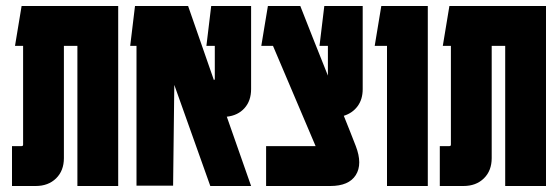

<svg xmlns="http://www.w3.org/2000/svg" viewBox="-20 -620 1860 640"><path d="M30 -467 52 -600H374V0H238V-467H193V-93Q193 -51 167 -25.5Q141 0 99 0H20V-133H52Q57 -133 57 -138V-467Z M435 -1V-467H414L430 -600H607L693 -353Q696 -354 696 -358V-467H668L684 -600H817V-323Q817 -284 795 -259.5Q773 -235 736 -231L817 0H681L561 -337L557 -1Z M867 -133H1032L890 -467H851L862 -534L873 -600H981Q1001 -549 1024.5 -489.5Q1048 -430 1073 -368V-467H1045L1061 -600H1189V-323Q1189 -289 1172 -266Q1155 -243 1126 -234Q1137 -207 1147 -181.5Q1157 -156 1166 -133Q1189 -73 1166 -36.5Q1143 0 1081 0H867Z M1406 -600V0H1270V-467H1229L1251 -600Z M1456 -467 1478 -600H1800V0H1664V-467H1619V-93Q1619 -51 1593 -25.5Q1567 0 1525 0H1446V-133H1478Q1483 -133 1483 -138V-467Z"/></svg>

Font: Karantina
Style: Bold
Weight: 700
Designer: Rony Koch
Foundry: Rony Koch
Version: Version 1.000; ttfautohint (v1.8.3)